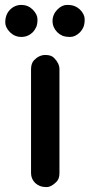

<svg xmlns="http://www.w3.org/2000/svg" viewBox="-20 -755 371 785"><path d="M106.9 -471.7Q106.9 -495.6 119.1 -508.8Q140.1 -530.3 165.5 -530.3Q189.9 -530.3 201.7 -517.6Q223.1 -495.6 223.1 -471.7V-47.4Q223.1 -23.9 210.9 -11.7Q189.5 9.8 171.4 9.8Q153.3 9.8 142.6 5.1Q131.8 0.5 124 -6.8Q106.9 -23.4 106.9 -47.4ZM67.4 -734.9Q94.2 -734.9 113.8 -715.8Q133.3 -695.8 133.3 -675.8Q133.3 -655.8 127.9 -644Q122.6 -632.3 113.8 -623Q94.2 -604 67.4 -604Q40.5 -604 21 -623Q1.5 -643.1 1.5 -663.1Q1.5 -695.8 21 -715.3Q40.5 -734.9 67.4 -734.9ZM214.4 -715.8Q233.4 -734.9 253.7 -734.9Q273.9 -734.9 285.9 -729.7Q297.9 -724.6 307.1 -715.8Q326.2 -696.3 326.2 -676Q326.2 -655.8 321 -644Q315.9 -632.3 307.1 -623Q287.6 -604 267.3 -604Q247.1 -604 235.1 -609.1Q223.1 -614.3 214.1 -623.3Q205.1 -632.3 200 -644Q194.8 -655.8 194.8 -669.2Q194.8 -682.6 200 -694.6Q205.1 -706.5 214.4 -715.8Z"/></svg>

Font: Supermercado
Style: Regular
Weight: 400
Designer: James Grieshaber
Foundry: James Grieshaber
Version: Version 1.002